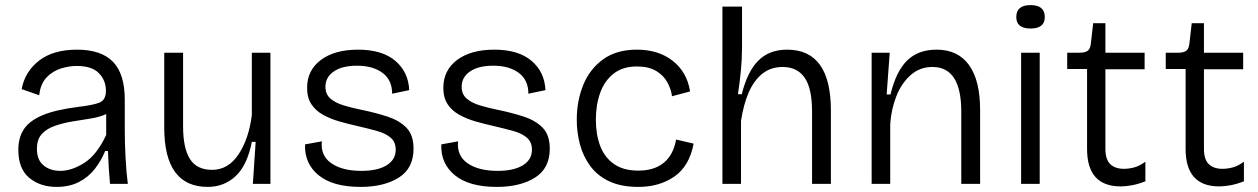

<svg xmlns="http://www.w3.org/2000/svg" viewBox="-20 -722 4939 754"><path d="M202 12Q138 12 95 -23.5Q52 -59 52 -134Q52 -182 74 -215Q96 -248 147 -269.5Q198 -291 286 -302Q345 -309 370.5 -319Q396 -329 396 -366Q396 -406 368.5 -434.5Q341 -463 281 -463Q251 -463 219 -453Q187 -443 163 -418Q139 -393 134 -348L65 -372Q78 -441 133.5 -484Q189 -527 283 -527Q377 -527 423.5 -479.5Q470 -432 470 -330V-207Q470 -161 473 -103Q476 -45 482 0H412Q409 -34 407 -65Q405 -96 404 -129H393Q378 -92 353 -59.5Q328 -27 290.5 -7.5Q253 12 202 12ZM217 -51Q261 -51 310.5 -82Q360 -113 397 -192V-274Q371 -262 336 -256.5Q301 -251 264.5 -245Q228 -239 196 -228Q164 -217 144.5 -196Q125 -175 125 -137Q125 -94 151 -72.5Q177 -51 217 -51Z M796 12Q625 12 625 -221V-515H699V-226Q699 -140 726 -97.5Q753 -55 813 -55Q876 -55 916.5 -115.5Q957 -176 969 -270V-515H1042V0H973L984 -165H969Q951 -73 905.5 -30.5Q860 12 796 12Z M1396 12Q1287 12 1231 -34Q1175 -80 1178 -155L1244 -167Q1238 -111 1281 -81Q1324 -51 1399 -51Q1463 -51 1498.5 -73Q1534 -95 1534 -134Q1534 -164 1514.5 -181Q1495 -198 1461 -207.5Q1427 -217 1384 -227Q1348 -235 1313 -245Q1278 -255 1249 -271Q1220 -287 1203 -312.5Q1186 -338 1186 -377Q1186 -446 1240 -486.5Q1294 -527 1386 -527Q1481 -527 1532.5 -483Q1584 -439 1587 -368L1520 -354Q1520 -408 1482 -436Q1444 -464 1382 -464Q1324 -464 1291 -441.5Q1258 -419 1258 -381Q1258 -352 1277.5 -335Q1297 -318 1330 -308Q1363 -298 1403 -290Q1456 -279 1502 -264Q1548 -249 1576 -220.5Q1604 -192 1604 -138Q1604 -61 1546 -24.5Q1488 12 1396 12Z M1931 12Q1822 12 1766 -34Q1710 -80 1713 -155L1779 -167Q1773 -111 1816 -81Q1859 -51 1934 -51Q1998 -51 2033.5 -73Q2069 -95 2069 -134Q2069 -164 2049.5 -181Q2030 -198 1996 -207.5Q1962 -217 1919 -227Q1883 -235 1848 -245Q1813 -255 1784 -271Q1755 -287 1738 -312.5Q1721 -338 1721 -377Q1721 -446 1775 -486.5Q1829 -527 1921 -527Q2016 -527 2067.5 -483Q2119 -439 2122 -368L2055 -354Q2055 -408 2017 -436Q1979 -464 1917 -464Q1859 -464 1826 -441.5Q1793 -419 1793 -381Q1793 -352 1812.5 -335Q1832 -318 1865 -308Q1898 -298 1938 -290Q1991 -279 2037 -264Q2083 -249 2111 -220.5Q2139 -192 2139 -138Q2139 -61 2081 -24.5Q2023 12 1931 12Z M2487 12Q2419 12 2372.5 -10Q2326 -32 2298 -70Q2270 -108 2257.5 -155Q2245 -202 2245 -252Q2245 -326 2270.5 -388.5Q2296 -451 2348.5 -489Q2401 -527 2481 -527Q2566 -527 2622 -483Q2678 -439 2690 -363L2619 -344Q2616 -370 2601.5 -397.5Q2587 -425 2557.5 -443Q2528 -461 2481 -461Q2426 -461 2390 -433Q2354 -405 2337 -357.5Q2320 -310 2320 -252Q2320 -194 2337 -149Q2354 -104 2391 -78Q2428 -52 2487 -52Q2550 -52 2587.5 -83.5Q2625 -115 2635 -174L2704 -158Q2687 -69 2628 -28.5Q2569 12 2487 12Z M2817 0V-696H2894V-535Q2894 -490 2889.5 -444.5Q2885 -399 2878 -352H2893Q2915 -441 2958 -484Q3001 -527 3071 -527Q3243 -527 3243 -288V0H3169V-283Q3169 -376 3139.5 -417.5Q3110 -459 3054 -459Q3006 -459 2972.5 -431.5Q2939 -404 2919 -356Q2899 -308 2890 -247V0Z M3403 0V-515H3474L3462 -351H3477Q3499 -442 3542.5 -484.5Q3586 -527 3658 -527Q3742 -527 3785.5 -466.5Q3829 -406 3829 -290V0H3755V-284Q3755 -459 3642 -459Q3592 -459 3556 -427Q3520 -395 3500 -344Q3480 -293 3476 -235V0Z M3990 0V-515H4063V0ZM4027 -610Q3971 -610 3971 -655Q3971 -702 4027 -702Q4083 -702 4083 -655Q4083 -610 4027 -610Z M4381 10Q4249 10 4249 -137V-451H4171V-515H4219Q4242 -515 4252 -523Q4262 -531 4264 -552L4273 -631H4321V-515H4475V-450H4321V-137Q4321 -96 4340 -77.5Q4359 -59 4394 -59Q4413 -59 4434 -64.5Q4455 -70 4478 -87V-10Q4450 1 4425.5 5.5Q4401 10 4381 10Z M4768 10Q4636 10 4636 -137V-451H4558V-515H4606Q4629 -515 4639 -523Q4649 -531 4651 -552L4660 -631H4708V-515H4862V-450H4708V-137Q4708 -96 4727 -77.5Q4746 -59 4781 -59Q4800 -59 4821 -64.5Q4842 -70 4865 -87V-10Q4837 1 4812.5 5.5Q4788 10 4768 10Z"/></svg>

Font: Bricolage Grotesque 12pt Light
Style: Regular
Weight: 300
Designer: Mathieu Triay
Foundry: Atelier Triay
Version: Version 1.001; ttfautohint (v1.8.4.7-5d5b);gftools[0.9.33.de